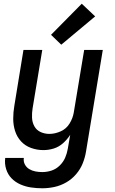

<svg xmlns="http://www.w3.org/2000/svg" viewBox="-20 -798 616 1031"><path d="M207 213Q239 213 272 206Q305 199 335.5 181.5Q366 164 389 137Q412 110 424.5 78.5Q437 47 442 15L532 -530H432L376 -193Q371 -163 353.5 -134.5Q336 -106 305.5 -92.5Q275 -79 245 -79Q220 -79 198 -89Q176 -99 164.5 -120Q153 -141 152 -166Q151 -191 155 -216L207 -530H106L57 -230Q51 -195 51 -160.5Q51 -126 61 -94.5Q71 -63 93 -39Q115 -15 147 -3.5Q179 8 213 8Q241 8 268.5 -0.5Q296 -9 318.5 -29Q341 -49 357 -74L344 1Q340 25 330 48.5Q320 72 300.5 91Q281 110 256.5 118Q232 126 207 126Q188 126 170 122.5Q152 119 137 110Q122 101 113.5 85Q105 69 108 50H8Q4 81 13 110Q22 139 42 159.5Q62 180 89 192Q116 204 146 208.5Q176 213 207 213ZM309 -558 491 -710 419 -778 254 -611Z"/></svg>

Font: Iosevka Sparkle Medium
Style: Italic
Weight: 500
Italic angle: -9°
Designer: Belleve Invis
Foundry: Belleve Invis
Version: Version 4.5.0; ttfautohint (v1.8.3)